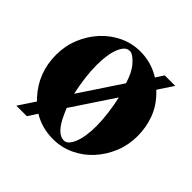

<svg xmlns="http://www.w3.org/2000/svg" viewBox="-134 -642 775 775"><g transform="rotate(45 253.0 -255.0)"><path d="M391 -510H451L408 -445L418 -435Q453 -400 470 -355Q487 -310 487 -259Q487 -208 468.5 -163Q450 -118 418.5 -83.5Q387 -49 344.5 -29Q302 -9 254 -9Q190 -9 140 -40L114 0H54L101 -71L90 -82Q22 -156 22 -259Q22 -310 40.5 -355Q59 -400 90.5 -434.5Q122 -469 164 -489Q206 -509 254 -509Q316 -509 369 -476ZM226 -480H220Q197 -480 182 -443Q167 -406 167 -345Q167 -312 172 -272.5Q177 -233 185 -199L303 -377Q289 -424 266 -450.5Q243 -477 226 -480ZM216 -110Q249 -36 289 -36Q311 -36 326 -73Q341 -110 341 -171Q341 -203 336 -242.5Q331 -282 323 -316L204 -137Z"/></g></svg>

Font: CatShop
Style: Regular
Weight: 400
Designer: Peter Wiegel
Foundry: Peter Wiegel
Version: Version 1.000 2009 initial release